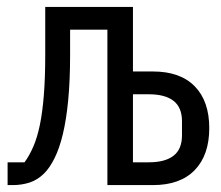

<svg xmlns="http://www.w3.org/2000/svg" viewBox="-20 -536 640 556"><path d="M2 -66H51Q65 -85 76.5 -111.5Q88 -138 95.5 -174.5Q103 -211 107 -261Q111 -311 111 -379V-516H365V-329H423Q502 -329 544 -286Q586 -243 586 -165Q586 -87 544 -43.5Q502 0 423 0H291V-450H183V-377Q183 -303 177.5 -246Q172 -189 162 -147.5Q152 -106 138 -78Q124 -50 108 -34Q89 -15 66 -7.5Q43 0 17 0H2ZM411 -66Q458 -66 482.5 -85Q507 -104 507 -144V-185Q507 -225 482.5 -244Q458 -263 411 -263H365V-66Z"/></svg>

Font: PlemolJP35 Console
Style: Regular
Weight: 400
Version: v2.0.3; ttfautohint (v1.8.4.7-5d5b-dirty) -l 6 -r 45 -G 200 